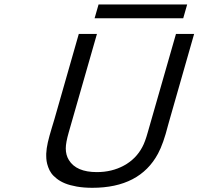

<svg xmlns="http://www.w3.org/2000/svg" viewBox="-20 -849 908 878"><path d="M340.3 -693.8H423.3L294.4 -244.1Q280.8 -196.8 280.8 -170.4Q280.8 -140.1 294.9 -117.2Q328.6 -62 422.9 -62Q491.7 -62 546.9 -92Q602.1 -122.1 630.9 -176.8Q643.6 -200.2 655.8 -244.1L784.7 -693.8H867.7L755.9 -302.7Q753.4 -294.9 748.5 -276.4Q727.1 -191.9 702.6 -146.5Q618.7 9.8 402.3 9.8Q363.3 9.8 331.3 4.2Q299.3 -1.5 277.8 -10.3Q256.3 -19 240 -31.7Q223.6 -44.4 214.6 -57.1Q205.6 -69.8 200.2 -85.2Q194.8 -100.6 193.1 -112.3Q191.4 -124 191.4 -136.7V-146.5Q192.4 -169.9 198.7 -197.8Q205.1 -225.6 216.6 -263.4Q228 -301.3 228.5 -302.7ZM430.7 -828.6H835.9L817.9 -765.6H412.6Z"/></svg>

Font: Cantarell
Style: Italic
Weight: 400
Italic angle: -16°
Designer: Dave Crossland
Version: Version 1.004